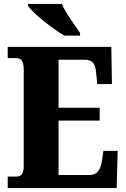

<svg xmlns="http://www.w3.org/2000/svg" viewBox="-20 -951 637 971"><path d="M305 -771H385V-784C360 -822 311 -886 293 -931H122V-921C144 -886 244 -807 305 -771ZM19 0H570L575 -188H503L496 -140C490 -96 472 -66 434 -66H276V-341H484V-406H276V-649H408C450 -649 464 -626 467 -574L472 -526H546L543 -714H19V-657H62C81 -657 100 -650 100 -600V-109C100 -76 88 -58 64 -58H19Z"/></svg>

Font: Noto Serif Bengali Condensed Black
Style: Regular
Weight: 900
Width: 3
Designer: Juan Bruce, Universal Thirst, Indian Type Foundry and the Monotype Design Team.
Foundry: Monotype Imaging Inc.
Version: Version 2.003